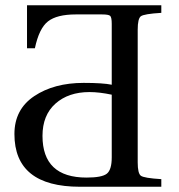

<svg xmlns="http://www.w3.org/2000/svg" viewBox="-20 -712 682 732"><path d="M595 -29V0H285Q35 0 35 -201Q35 -295 110.5 -345.5Q186 -396 299 -396Q372 -396 406 -389V-621Q406 -646 400 -651.5Q394 -657 369 -657H269Q197 -657 163 -630.5Q129 -604 113 -528H83V-692H595V-663Q529 -659 517 -650Q505 -641 505 -599V-93Q505 -51 517 -42Q529 -33 595 -29ZM406 -112V-351Q359 -361 321 -361Q241 -361 191.5 -317Q142 -273 142 -194Q142 -35 310 -35Q369 -35 387.5 -50Q406 -65 406 -112Z"/></svg>

Font: Linguistics Pro
Style: Regular
Weight: 400
Designer: Stefan Peev, Context Ltd
Foundry: Stefan Peev, Context Ltd
Version: Version 001.000